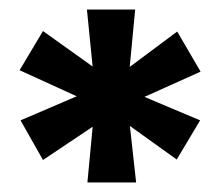

<svg xmlns="http://www.w3.org/2000/svg" viewBox="-20 -743 461 402"><path d="M163 -361 175 -488 188 -487 70 -408 23 -491 149 -545 148 -538 21 -596 70 -678 189 -593H175L162 -723H263L250 -586L237 -592L351 -677L400 -593L271 -535V-545L399 -491L350 -409L237 -490L251 -488L265 -361Z"/></svg>

Font: Readex Pro SemiBold
Style: Regular
Weight: 600
Designer: Bonnie Shaver-Troup, Thomas Jockin
Foundry: Lexend
Version: Version 1.204